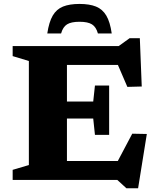

<svg xmlns="http://www.w3.org/2000/svg" viewBox="-20 -938 820 1001"><path d="M549 -492V-363.5V-235H475L466 -320H231V-408.5H466L475 -492ZM719 -487 644 -485 569.5 -658 627 -599.5H231V-698H599L656 -739H709ZM564 -41.5 669.5 -241 745.5 -239.5 700 43.5H639L591.5 0H231V-98.5H614.5ZM46 0V-52.5L130.5 -77.5V-620L46 -645.5V-698H329V0ZM394.5 -824.5Q351 -824.5 329.5 -811Q308 -797.5 298.5 -763.5H226.5Q235.5 -823.5 255 -856.8Q274.5 -890 308.5 -903.8Q342.5 -917.5 394.5 -917.5Q446.5 -917.5 480.5 -903.8Q514.5 -890 534.2 -856.8Q554 -823.5 562.5 -763.5H490.5Q481 -797.5 459.5 -811Q438 -824.5 394.5 -824.5Z"/></svg>

Font: Newsreader 9pt
Style: Bold
Weight: 700
Designer: Hugues Gentile
Foundry: Production Type
Version: Version 1.003